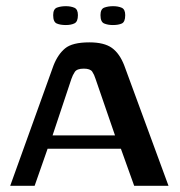

<svg xmlns="http://www.w3.org/2000/svg" viewBox="-20 -601 583 621"><path d="M13 0 153 -389Q167 -425 190.5 -444.5Q214 -464 269 -464Q317 -464 342 -446Q367 -428 382 -389L525 0H414L371 -120H134L92 0ZM150 -163H352L289 -346Q285 -359 278.5 -369Q272 -379 251 -379Q229 -379 222 -368.5Q215 -358 211 -346ZM345 -520Q329 -520 317 -525Q305 -530 305 -552Q305 -572 317.5 -576.5Q330 -581 346 -581Q362 -581 373.5 -576Q385 -571 385 -552Q385 -530 374 -525Q363 -520 345 -520ZM193 -520Q175 -520 163.5 -525Q152 -530 152 -552Q152 -572 164.5 -576.5Q177 -581 193 -581Q209 -581 220.5 -576Q232 -571 232 -552Q232 -531 221 -525.5Q210 -520 193 -520Z"/></svg>

Font: Genos Medium
Style: Regular
Weight: 500
Designer: Robert E. Leuschke
Foundry: Robert E. Leuschke
Version: Version 1.010; ttfautohint (v1.8.3)